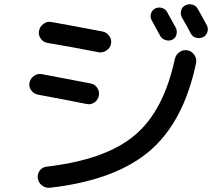

<svg xmlns="http://www.w3.org/2000/svg" viewBox="-20 -846 1040 906"><path d="M865.2 -608.4Q884.8 -604.5 897 -586.9Q909.2 -569.3 905.3 -548.8Q846.7 -269.5 684.6 -132.3Q522.5 4.9 215.8 40Q194.3 42 177.7 28.8Q161.1 15.6 158.2 -4.9Q155.3 -24.4 167.5 -41Q179.7 -57.6 200.2 -59.6Q476.6 -91.8 614.3 -206.5Q752 -321.3 804.7 -566.4Q809.6 -587.9 826.7 -600.1Q843.8 -612.3 865.2 -608.4ZM711.9 -805.7Q727.5 -813.5 744.1 -808.6Q760.7 -803.7 768.6 -789.1Q803.7 -725.6 809.6 -714.8Q817.4 -700.2 812.5 -682.6Q807.6 -665 792 -658.2Q776.4 -651.4 759.8 -657.2Q743.2 -663.1 735.4 -677.7Q701.2 -739.3 695.3 -751Q687.5 -765.6 692.4 -781.7Q697.3 -797.9 711.9 -805.7ZM855.5 -821.3Q871.1 -829.1 888.2 -824.2Q905.3 -819.3 914.1 -802.7Q951.2 -735.4 956.1 -726.6Q963.9 -710.9 958.5 -694.3Q953.1 -677.7 936.5 -669.9Q920.9 -663.1 903.8 -668.5Q886.7 -673.8 878.9 -690.4Q866.2 -715.8 837.9 -764.6Q830.1 -779.3 835 -796.9Q839.8 -814.5 855.5 -821.3ZM159.2 -399.4Q139.6 -403.3 127.4 -419.4Q115.2 -435.5 119.1 -455.6Q123 -475.6 140.6 -487.8Q158.2 -500 177.7 -496.1Q319.3 -469.7 408.2 -452.1Q427.7 -448.2 439 -431.2Q450.2 -414.1 446.3 -394Q442.4 -374 425.3 -362.3Q408.2 -350.6 387.7 -355.5Q300.8 -373 159.2 -399.4ZM203.1 -643.6Q183.6 -647.5 171.9 -664.1Q160.2 -680.7 164.1 -700.7Q168 -720.7 185.1 -733.4Q202.1 -746.1 221.7 -742.2Q296.9 -729.5 463.9 -697.3Q483.4 -693.4 495.6 -676.3Q507.8 -659.2 503.9 -639.2Q500 -619.1 481.9 -607.4Q463.9 -595.7 444.3 -599.6Q315.4 -625 203.1 -643.6Z"/></svg>

Font: Rounded-X Mgen+ 1m medium
Style: Regular
Weight: 500
Designer: [Source Han Sans]
Ryoko NISHIZUKA  (kana & ideographs); Paul D. Hunt (Latin, Greek & Cyrillic); Wenlong ZHANG  (bopomofo
Version: Version 1.059.20150602